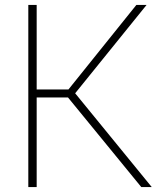

<svg xmlns="http://www.w3.org/2000/svg" viewBox="-20 -760 636 780"><path d="M554 0 244 -379 534 -740H575.5L280.5 -375V-387L596.5 0ZM95 0V-740H129V0ZM121 -364V-396.5H266V-364Z"/></svg>

Font: Encode Sans SC Thin
Style: Regular
Weight: 250
Designer: Multiple Designers
Foundry: Impallari Type
Version: Version 3.002